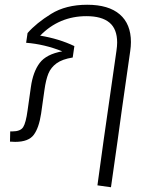

<svg xmlns="http://www.w3.org/2000/svg" viewBox="-20 -591 655 808"><path d="M531 -414Q531 -396 528 -376L493 -131L475 0L447 197L390 189L416 0L470 -377Q473 -397 473 -412Q473 -469 440.5 -496Q408 -523 344 -523Q229 -523 149 -441Q228 -428 293 -397L286 -349Q242 -342 218 -324.5Q194 -307 183.5 -281Q173 -255 167 -212L153 -113Q144 -53 122 -23.5Q100 6 44 6Q31 6 22 5L23 -38H32Q66 -38 77.5 -56Q89 -74 96 -126L110 -225Q119 -289 147 -326Q175 -363 242 -375Q167 -405 90 -411L96 -452Q133 -494 195 -532.5Q257 -571 347 -571Q437 -571 484 -530.5Q531 -490 531 -414Z"/></svg>

Font: FiraGO Light
Style: Italic
Weight: 300
Italic angle: -8°
Designer: bBox Type GmbH
Foundry: bBox Type GmbH
Version: Version 1.001